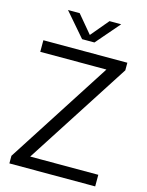

<svg xmlns="http://www.w3.org/2000/svg" viewBox="-137 -1029 850 1112"><g transform="rotate(15 288.0 -473.0)"><path d="M31 0V-45.5L445.5 -689.5L451 -670.5H36.5V-740H540V-694.5L125 -50.5L120 -69.5H545.5V0ZM251.5 -804 129 -946H199L297 -829H280L378 -946H448L325.5 -804Z"/></g></svg>

Font: Encode Sans Condensed Thin
Style: Regular
Weight: 400
Version: Version 3.002